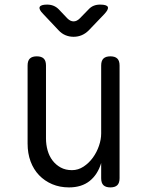

<svg xmlns="http://www.w3.org/2000/svg" viewBox="-20 -805 640 835"><path d="M420 -224V-520Q420 -541 430 -550.5Q440 -560 460 -560Q480 -560 490 -550.5Q500 -541 500 -520V-30Q500 -9 490 0.5Q480 10 460 10Q440 10 430 0.5Q420 -9 420 -30V-96Q405 -46 370 -18Q335 10 280 10Q240 10 207 -4Q174 -18 150 -43Q126 -68 113 -103Q100 -138 100 -181V-520Q100 -541 110 -550.5Q120 -560 140 -560Q160 -560 170 -550.5Q180 -541 180 -520V-203Q180 -176 187 -151Q194 -126 208.5 -107Q223 -88 244 -76.5Q265 -65 293 -65Q320 -65 343.5 -80.5Q367 -96 384 -119.5Q401 -143 410.5 -171Q420 -199 420 -224ZM185 -785Q200 -785 212.5 -780Q225 -775 235 -765L273 -725Q286 -712 300 -712Q314 -712 327 -725L365 -764Q375 -775 387.5 -780Q400 -785 415 -785Q445 -785 449 -774.5Q453 -764 433 -743L366 -673Q352 -659 335.5 -652Q319 -645 300 -645Q281 -645 264.5 -652Q248 -659 235 -673L168 -744Q148 -764 152.5 -774.5Q157 -785 185 -785Z"/></svg>

Font: Maple Mono Normal NL Light
Style: Regular
Weight: 300
Monospace: yes
Designer: subframe7536
Version: Version 7.000